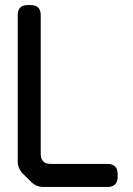

<svg xmlns="http://www.w3.org/2000/svg" viewBox="-20 -730 525 759"><path d="M102 -12Q123 9 151 9H405Q445 9 445 -31V-42Q445 -82 405 -82H181Q141 -82 141 -122V-670Q141 -710 101 -710H90Q50 -710 50 -670V-93Q50 -64 70 -44Z"/></svg>

Font: WDXL Lubrifont TC
Style: Regular
Weight: 400
Designer: [WDXL Lubrifont] Copyright 2020-2022 (c) NightFurySL2001, Skr-ZERO; [ZCOOL QingKe HuangYou] Copyright 2018-2022 (c) The 
Version: Version 2.001;hotconv 1.1.1;makeotfexe 2.6.0